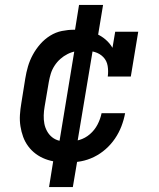

<svg xmlns="http://www.w3.org/2000/svg" viewBox="-20 -648 640 775"><path d="M253 8Q230 8 207 5Q184 2 163 -6Q142 -14 124.5 -27Q107 -40 94 -57.5Q81 -75 73.5 -95.5Q66 -116 62.5 -138.5Q59 -161 60.5 -184.5Q62 -208 66 -231L82 -331Q86 -356 93 -380Q100 -404 112.5 -427Q125 -450 142.5 -470Q160 -490 182.5 -504Q205 -518 230 -523Q255 -528 279 -528Q303 -528 326 -524Q349 -520 369 -511.5Q389 -503 406 -488.5Q423 -474 434 -455L445 -520H538L508 -339H415Q418 -361 414.5 -382Q411 -403 397 -417.5Q383 -432 362.5 -438Q342 -444 320 -444Q303 -444 286 -441Q269 -438 253 -430Q237 -422 223.5 -410Q210 -398 200 -382.5Q190 -367 185 -350.5Q180 -334 177 -317L160 -217Q157 -200 156.5 -182.5Q156 -165 159 -149Q162 -133 170 -118.5Q178 -104 190.5 -94Q203 -84 219.5 -80Q236 -76 253 -76Q276 -76 300 -83Q324 -90 343 -106.5Q362 -123 373.5 -145Q385 -167 390 -191H485Q480 -164 470 -138Q460 -112 444 -88.5Q428 -65 406.5 -46Q385 -27 359.5 -14.5Q334 -2 307 3Q280 8 253 8ZM178 107 203 -49 215 -47 286 -478H323L276 -485L299 -628H396L370 -471L359 -473L287 -42H251L298 -35L274 107Z"/></svg>

Font: Iosevka Etoile Medium Oblique
Style: Regular
Weight: 500
Italic angle: -9°
Designer: Belleve Invis
Foundry: Belleve Invis
Version: Version 15.5.2; ttfautohint (v1.8.4)